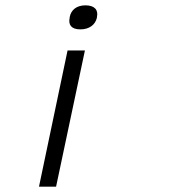

<svg xmlns="http://www.w3.org/2000/svg" viewBox="-20 -529 640 719"><path d="M343 -463V-465C349 -492 334 -509 300 -509C267 -509 246 -492 241 -465V-463C235 -436 247 -419 281 -419C314 -419 337 -436 343 -463ZM126 170H190L298 -340H233Z"/></svg>

Font: LT Wave Mono Light
Style: Italic
Weight: 300
Designer: Daniel Lyons
Version: Version 2.5 (Glyphs App)